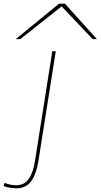

<svg xmlns="http://www.w3.org/2000/svg" viewBox="-118 -810 550 1050"><path d="M187 -530 92 71Q81 142 52.5 181Q24 220 -29 220Q-37 220 -60.5 217Q-84 214 -98 207L-93 190Q-73 198 -57 200.5Q-41 203 -30 203Q16 203 40 167.5Q64 132 74 66L168 -530ZM-32 -596 205 -790H237L412 -596H389L219 -775L-7 -596Z"/></svg>

Font: Georama Extra Expanded Thin
Style: Italic
Weight: 100
Width: 8
Italic angle: -9°
Designer: Jean-Baptiste Levee
Foundry: Production Type
Version: Version 1.000